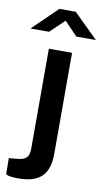

<svg xmlns="http://www.w3.org/2000/svg" viewBox="-134 -774 537 986"><g transform="rotate(10 134.5 -281.0)"><path d="M203 -603H305L178 -728H93L-36 -603H61L135 -674ZM196 9V-517H75V6C75 46 59 64 15 68L-30 72L-29 153C-29 157 -19 166 36 166C151 166 196 114 196 9Z"/></g></svg>

Font: United Sans SemiBold
Style: Regular
Weight: 600
Designer: Pablo Impallari, Rodrigo Fuenzalida (Modified by Dan O. Williams)
Version: Version 1.000;PS 001.000;hotconv 1.0.88;makeotf.lib2.5.64775